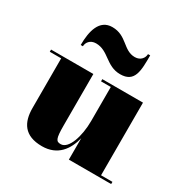

<svg xmlns="http://www.w3.org/2000/svg" viewBox="-167 -869 993 1022"><g transform="rotate(30 329.0 -358.5)"><path d="M203 -608.5C281 -608.5 308 -530 395 -530C484 -530 484 -602.5 484 -697H470.5C470.5 -675 453.5 -648 417 -648C345.5 -648 325 -727 235 -727C156 -727 136 -645 136 -560H149.5C149.5 -582 166.5 -608.5 203 -608.5ZM271.5 -460H11.5V-446.5H81.5V-141C81.5 -54 116.5 10 226 10C323 10 368 -56.5 386.5 -131.5V0H646.5V-13.5H576.5V-460H326.5V-446.5H386.5V-237.5C386.5 -142.5 355.5 -49.5 307.5 -49.5C279.5 -49.5 271.5 -60 271.5 -144Z"/></g></svg>

Font: Bodoni* 16pt Fatface
Style: Regular
Weight: 900
Version: Version 2.3